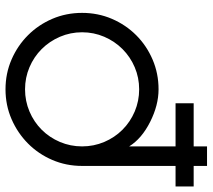

<svg xmlns="http://www.w3.org/2000/svg" viewBox="-57 -683 764 690"><g transform="rotate(90 325.0 -338.0)"><path d="M650 -586.9H351V-652H650ZM576.3 -251Q576.3 -193.9 554.8 -143.9Q533.3 -93.9 495.7 -56.6Q458.1 -19.2 408.1 2.5Q358.1 24.2 301 24.2Q243.9 24.2 193.9 2.5Q143.9 -19.2 106.6 -56.6Q69.2 -93.9 47.7 -143.9Q26.3 -193.9 26.3 -251Q26.3 -308.1 47.7 -358.1Q69.2 -408.1 106.6 -445.5Q143.9 -482.8 193.9 -504.3Q243.9 -525.8 301 -525.8Q358.1 -525.8 418.2 -495.5Q478.3 -465.2 506.1 -420.2V-700H576.3ZM506.1 -251Q506.1 -292.9 490.2 -330.6Q474.2 -368.2 446.2 -396.2Q418.2 -424.2 380.6 -440.2Q342.9 -456.1 301 -456.1Q259.1 -456.1 221.7 -440.2Q184.3 -424.2 156.3 -396.2Q128.3 -368.2 112.1 -330.6Q96 -292.9 96 -251Q96 -209.1 112.1 -171.5Q128.3 -133.8 156.3 -105.8Q184.3 -77.8 221.7 -61.9Q259.1 -46 301 -46Q342.9 -46 380.6 -61.9Q418.2 -77.8 446.2 -105.8Q474.2 -133.8 490.2 -171.5Q506.1 -209.1 506.1 -251Z"/></g></svg>

Font: Myanmar KatKuu
Style: Regular
Weight: 400
Designer: Khon Soe Zaw Thu
Foundry: MPUA
Version: Version 1.00 September 13, 2016, initial release